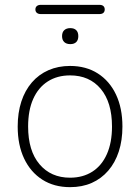

<svg xmlns="http://www.w3.org/2000/svg" viewBox="-20 -764 578 792"><path d="M269 8Q203 8 154.5 -23Q106 -54 79.5 -110Q53 -166 53 -242Q53 -299 68 -345Q83 -391 111.5 -424Q140 -457 180 -474.5Q220 -492 269 -492Q335 -492 383.5 -461Q432 -430 458.5 -374Q485 -318 485 -242Q485 -185 470 -139Q455 -93 426.5 -60Q398 -27 358.5 -9.5Q319 8 269 8ZM269 -31Q322 -31 361 -56Q400 -81 421 -128.5Q442 -176 442 -242Q442 -342 395.5 -397.5Q349 -453 269 -453Q216 -453 177 -428Q138 -403 117 -356Q96 -309 96 -242Q96 -142 143 -86.5Q190 -31 269 -31ZM148 -706Q138 -706 132 -711Q126 -716 126 -725Q126 -734 132 -739Q138 -744 148 -744H390Q401 -744 406.5 -739Q412 -734 412 -725Q412 -716 406.5 -711Q401 -706 390 -706ZM270 -582Q254 -582 245 -590.5Q236 -599 236 -615Q236 -631 245 -639.5Q254 -648 270 -648Q286 -648 294.5 -639.5Q303 -631 303 -615Q303 -599 294.5 -590.5Q286 -582 270 -582Z"/></svg>

Font: Nunito ExtraLight
Style: Regular
Weight: 200
Designer: Vernon Adams
Foundry: Vernon Adams
Version: Version 3.602;April 4, 2023;FontCreator 14.0.0.2856 64-bit